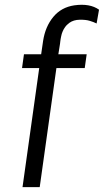

<svg xmlns="http://www.w3.org/2000/svg" viewBox="-20 -773 429 793"><path d="M73 0 142 -492H71L79 -549H150L158 -604Q167 -663 200 -703Q233 -743 287 -751Q351 -760 389 -733L379 -676Q367 -682 350.5 -687Q334 -692 309 -691.5Q284 -691 267 -679Q262 -675 257.5 -671Q253 -667 249.5 -662Q246 -657 243.5 -653Q241 -649 238.5 -642.5Q236 -636 235 -633Q234 -630 232.5 -622.5Q231 -615 230.5 -612.5Q230 -610 229 -602Q228 -594 228 -593L221 -549H338L330 -492H213L144 0Z"/></svg>

Font: Oakes Grotesk Light
Style: Italic
Weight: 300
Italic angle: -8°
Designer: Samuel Oakes
Foundry: Samuel Oakes
Version: Version 1.000;PS 001.000;hotconv 1.0.88;makeotf.lib2.5.64775